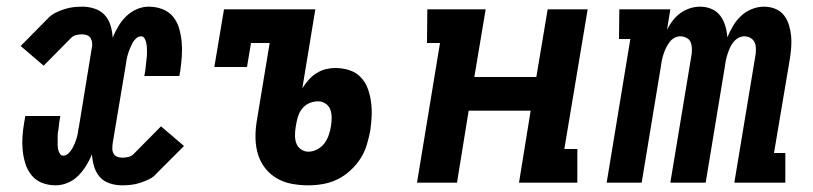

<svg xmlns="http://www.w3.org/2000/svg" viewBox="-20 -548 2440 576"><path d="M147 8Q125 8 106 0.5Q87 -7 74.5 -22.5Q62 -38 56 -57.5Q50 -77 48 -97.5Q46 -118 47.5 -139.5Q49 -161 53 -183L56 -200H161L158 -183Q157 -176 156.5 -169Q156 -162 154.5 -155Q153 -148 153 -141Q153 -134 153 -127Q153 -120 153 -113Q153 -106 154.5 -99.5Q156 -93 159.5 -87Q163 -81 170 -81Q178 -81 185 -87.5Q192 -94 196.5 -102Q201 -110 204.5 -118.5Q208 -127 210.5 -135.5Q213 -144 214 -152.5Q215 -161 217 -169L255 -402Q257 -410 256.5 -418Q256 -426 252.5 -432.5Q249 -439 242 -442Q235 -445 227 -445Q218 -445 209 -443Q200 -441 193 -434L111 -351L42 -410L123 -492Q133 -503 146 -509.5Q159 -516 173 -520.5Q187 -525 200.5 -526.5Q214 -528 227 -528Q246 -528 264 -522Q282 -516 294 -503Q306 -490 311.5 -472Q317 -454 318 -435Q325 -452 335 -469Q345 -486 359 -499.5Q373 -513 390.5 -520.5Q408 -528 426 -528Q448 -528 467.5 -520.5Q487 -513 499.5 -497.5Q512 -482 517.5 -462.5Q523 -443 525 -422.5Q527 -402 525.5 -380.5Q524 -359 521 -337L518 -320H413L416 -337Q417 -344 417.5 -351Q418 -358 419 -365Q420 -372 420.5 -379Q421 -386 421 -393Q421 -400 420.5 -407Q420 -414 418.5 -420.5Q417 -427 413.5 -433Q410 -439 403 -439Q395 -439 388 -432.5Q381 -426 377 -418Q373 -410 369.5 -401.5Q366 -393 363.5 -384.5Q361 -376 359.5 -367.5Q358 -359 357 -351L318 -118Q317 -110 317 -102Q317 -94 320.5 -87.5Q324 -81 331 -78Q338 -75 346 -75Q355 -75 364.5 -77Q374 -79 381 -86L463 -169L532 -110L450 -28Q441 -17 427.5 -10.5Q414 -4 400.5 0.5Q387 5 373 6.5Q359 8 346 8Q327 8 309 2Q291 -4 279.5 -17Q268 -30 262.5 -48Q257 -66 256 -85Q249 -68 238.5 -51Q228 -34 214.5 -20.5Q201 -7 183 0.5Q165 8 147 8Z M905 8Q880 8 855.5 3.5Q831 -1 810.5 -13Q790 -25 775.5 -43.5Q761 -62 754 -85Q747 -108 746.5 -133Q746 -158 750 -183L789 -419H733L721 -347H623L652 -520H926L887 -283Q895 -296 905.5 -308Q916 -320 929.5 -328.5Q943 -337 957.5 -340.5Q972 -344 986 -344Q1008 -344 1028 -337.5Q1048 -331 1062 -316.5Q1076 -302 1083 -283Q1090 -264 1093 -243Q1096 -222 1095 -200.5Q1094 -179 1091 -157Q1087 -136 1080.5 -114Q1074 -92 1061.5 -72.5Q1049 -53 1031 -36.5Q1013 -20 992.5 -10Q972 0 949.5 4Q927 8 905 8ZM905 -93Q919 -93 932 -100Q945 -107 953.5 -118.5Q962 -130 966.5 -143.5Q971 -157 973 -170Q975 -183 975 -195.5Q975 -208 971 -219Q967 -230 957 -237Q947 -244 935 -244Q923 -244 911.5 -240Q900 -236 891 -227Q882 -218 877 -206.5Q872 -195 870 -183L867 -167Q865 -154 865 -141.5Q865 -129 869 -118Q873 -107 883 -100Q893 -93 905 -93Z M1231 0 1300 -419H1261L1262 -520H1437L1403 -317H1589L1623 -520H1743L1673 -101H1712V0H1537L1572 -216H1386L1351 0Z M1800 0 1871 -431H1837L1838 -520H1991L1981 -458Q1988 -473 1998 -486Q2008 -499 2021 -508.5Q2034 -518 2049.5 -523Q2065 -528 2080 -528Q2099 -528 2115 -521Q2131 -514 2141 -500.5Q2151 -487 2156 -470Q2161 -453 2162 -436Q2169 -453 2179 -470Q2189 -487 2203.5 -500.5Q2218 -514 2236 -521Q2254 -528 2272 -528Q2290 -528 2306 -521.5Q2322 -515 2332 -502Q2342 -489 2347 -472.5Q2352 -456 2353.5 -439Q2355 -422 2353.5 -404Q2352 -386 2349 -368L2302 -89H2336V0H2183L2247 -386Q2248 -396 2247.5 -405.5Q2247 -415 2243 -422.5Q2239 -430 2231 -434.5Q2223 -439 2213 -439Q2204 -439 2195.5 -434.5Q2187 -430 2180.5 -422Q2174 -414 2170 -405Q2166 -396 2163 -387Q2160 -378 2158 -369Q2156 -360 2155 -351L2097 0H1991L2055 -386Q2056 -396 2055.5 -405.5Q2055 -415 2051.5 -422.5Q2048 -430 2039.5 -434.5Q2031 -439 2021 -439Q2012 -439 2003.5 -434.5Q1995 -430 1989 -422Q1983 -414 1978.5 -405Q1974 -396 1971 -387Q1968 -378 1966 -369Q1964 -360 1963 -351L1905 0Z"/></svg>

Font: Iosevka HT Extended
Style: Bold Italic
Weight: 700
Width: 7
Italic angle: -9°
Monospace: yes
Designer: Belleve Invis
Foundry: Belleve Invis
Version: Version 32.3.0; ttfautohint (v1.8.4)